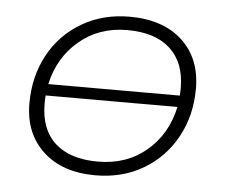

<svg xmlns="http://www.w3.org/2000/svg" viewBox="-42 -531 682 582"><g transform="rotate(5 299.0 -240.0)"><path d="M549 -284Q549 -202 513 -136.5Q477 -71 413.5 -33.5Q350 4 268 4Q167 4 108.5 -50.5Q50 -105 50 -196Q50 -278 85.5 -343.5Q121 -409 185 -446.5Q249 -484 330 -484Q432 -484 490.5 -430Q549 -376 549 -284ZM102 -259H502Q503 -266 503 -282Q503 -359 457.5 -401Q412 -443 326.5 -443Q241 -443 180.5 -392Q120 -341 102 -259ZM498 -224H97Q96 -215 96 -199Q96 -121 141.5 -79.5Q187 -38 272 -38Q359 -38 419.5 -89Q480 -140 498 -224Z"/></g></svg>

Font: Montserrat Ace
Style: Light Italic
Weight: 300
Italic angle: -11.3°
Designer: Julieta Ulanovsky
Foundry: Julieta Ulanovsky
Version: Version 1